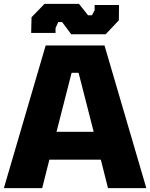

<svg xmlns="http://www.w3.org/2000/svg" viewBox="-20 -972 776 992"><path d="M348 -795 301 -858H281L267 -827V-802H141L143 -883L210 -952H388L435 -893H455L469 -919V-946H595L594 -867L526 -795ZM0 0 216 -737H520L736 0H538L501 -147H235L198 0ZM272 -291H464L386 -596H350Z"/></svg>

Font: Tomorrow
Style: Bold
Weight: 700
Designer: Tony de Marco, Monica Rizzolli
Foundry: Just in Type
Version: Version 2.002